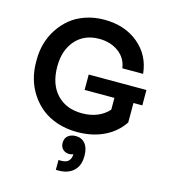

<svg xmlns="http://www.w3.org/2000/svg" viewBox="-146 -865 1124 1279"><g transform="rotate(15 416.0 -226.0)"><path d="M430.2 19Q356.9 19 294.2 -1.7Q231.4 -22.5 186.5 -58.3Q141.6 -94.2 109.9 -142.1Q78.1 -189.9 62.5 -245.1Q46.9 -300.3 46.9 -358.9V-380.9Q46.9 -436.5 62 -490Q77.1 -543.5 107.9 -590.8Q138.7 -638.2 181.6 -673.8Q224.6 -709.5 284.7 -730.2Q344.7 -751 414.1 -751Q556.2 -751 649.9 -672.9Q743.7 -594.7 755.9 -469.2H612.8Q603 -538.6 547.6 -578.9Q492.2 -619.1 414.1 -619.1Q312 -619.1 251.5 -550.5Q190.9 -481.9 190.9 -369.1Q190.9 -247.6 255.4 -178.7Q319.8 -109.9 430.2 -109.9Q488.3 -109.9 535.2 -129.4Q582 -148.9 612.8 -184.1V-265.1H407.2V-371.1H805.2V-265.1H744.1V-130.9Q696.8 -59.1 615.7 -20Q534.7 19 430.2 19ZM378.9 298.8H359.9V231H380.9Q413.6 231 429.7 214.1Q445.8 197.3 445.8 168Q434.1 173.8 418 173.8Q391.6 173.8 374.3 157.5Q356.9 141.1 356.9 112.8Q356.9 80.6 377.9 63.7Q398.9 46.9 430.2 46.9Q471.7 46.9 495.8 75.9Q520 105 520 157.2V163.1Q520 228 481.9 263.4Q443.8 298.8 378.9 298.8Z"/></g></svg>

Font: Sora SemiBold
Style: Regular
Weight: 600
Designer: Jonathan Barnbrook, Julián Moncada
Foundry: Barnbrook Fonts
Version: Version 2.000